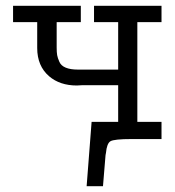

<svg xmlns="http://www.w3.org/2000/svg" viewBox="-20 -478 601 660"><path d="M24.9 -401.9V-458H257.8V-401.9H174.8V-314.9Q174.8 -297.9 176.5 -288.3Q178.2 -278.8 184.1 -265.4Q189.9 -252 206.1 -245.4Q222.2 -238.8 247.1 -238.8H386.2V-401.9H303.2V-458H535.2V-401.9H452.1V-59.1H535.2V0H432.1Q372.1 0 359.6 7.6Q347.2 15.1 344.2 47.9Q343.3 52.7 342.8 55.2Q342.8 58.1 334 162.1H277.8L294.9 -59.1H386.2V-185.1H262.2Q259.3 -185.1 253.2 -184.6Q247.1 -184.1 244.1 -184.1Q186 -184.1 148.9 -215.8Q107.9 -251 107.9 -313V-401.9Z"/></svg>

Font: CMU Concrete
Style: Roman
Weight: 500
Version: Version 0.7.0